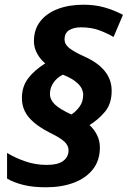

<svg xmlns="http://www.w3.org/2000/svg" viewBox="-20 -785 542 815"><path d="M174 10Q120 10 79.5 0Q39 -10 10 -27V-136Q44 -115 87.5 -100Q131 -85 178 -85Q226 -85 248.5 -102Q271 -119 271 -147Q271 -167 253.5 -183.5Q236 -200 193 -221Q136 -249 104.5 -284.5Q73 -320 73 -369Q73 -418 100 -453Q127 -488 172 -516Q152 -532 138 -557Q124 -582 124 -610Q124 -660 151 -694.5Q178 -729 225.5 -747Q273 -765 334 -765Q383 -765 423.5 -753.5Q464 -742 502 -722L462 -628Q435 -644 401 -656.5Q367 -669 324 -669Q293 -669 273.5 -657Q254 -645 254 -617Q254 -597 274 -581Q294 -565 336 -546Q454 -494 454 -400Q454 -344 425 -310Q396 -276 360 -254Q379 -237 391.5 -212.5Q404 -188 404 -159Q404 -104 374.5 -66.5Q345 -29 293.5 -9.5Q242 10 174 10ZM283 -299Q302 -311 317.5 -332Q333 -353 333 -382Q333 -409 310.5 -430.5Q288 -452 247 -468Q222 -456 207 -434Q192 -412 192 -387Q192 -362 212.5 -342Q233 -322 283 -299Z"/></svg>

Font: BC Sans
Style: Bold Italic
Weight: 700
Italic angle: -12°
Designer: Monotype Design Team
Province of B.C.
Foundry: Monotype Imaging Inc.
Version: Version 2.000;GOOG;noto-source:20170915:90ef993387c0